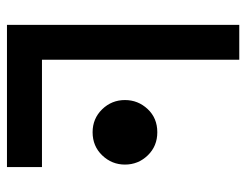

<svg xmlns="http://www.w3.org/2000/svg" viewBox="-100 -624 724 565"><g transform="rotate(90 262.5 -342.0)"><path d="M156.2 -103H472.2V0H53.7V-683.6H156.2ZM464.8 -347.2Q464.8 -308.6 437.7 -280.3Q410.6 -252 369.6 -252Q329.6 -252 302.2 -280Q274.9 -308.1 274.9 -347.2Q274.9 -385.7 301.5 -414.1Q328.1 -442.4 369.6 -442.4Q410.6 -442.4 437.7 -414.3Q464.8 -386.2 464.8 -347.2Z"/></g></svg>

Font: Anka/Coder Condensed
Style: Bold
Weight: 700
Width: 4
Monospace: yes
Version: Version 001.100